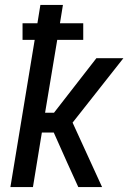

<svg xmlns="http://www.w3.org/2000/svg" viewBox="-20 -755 540 775"><path d="M22 0 120 -594H71V-661H131L143 -735H234L222 -661H316V-594H211L162 -300H198L369 -520H478L273 -260L392 0H296L251 -99L197 -220H149L113 0Z"/></svg>

Font: Iosevka Curly Medium
Style: Italic
Weight: 500
Italic angle: -9°
Monospace: yes
Designer: Belleve Invis
Foundry: Belleve Invis
Version: Version 22.1.2; ttfautohint (v1.8.4)